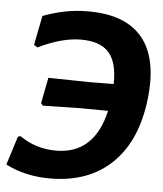

<svg xmlns="http://www.w3.org/2000/svg" viewBox="-50 -702 646 761"><g transform="rotate(5 273.0 -321.5)"><path d="M176 15Q78 15 0 -25L36 -139L46 -142Q110 -97 191 -97Q343 -97 383 -272L275 -273L123 -270L116 -280L136 -382L297 -379L396 -380Q398 -465 363.5 -504.5Q329 -544 252 -544Q177 -544 82 -498L68 -507L91 -624Q180 -658 268 -658Q420 -659 487.5 -575.5Q555 -492 535 -328Q515 -163 422 -74Q329 15 176 15Z"/></g></svg>

Font: Alegreya Sans SC
Style: Bold Italic
Weight: 700
Italic angle: -7°
Designer: Juan Pablo del Peral
Foundry: Huerta Tipografica
Version: Version 2.007